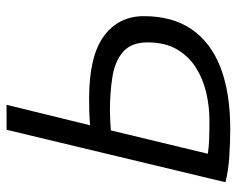

<svg xmlns="http://www.w3.org/2000/svg" viewBox="-90 -644 739 600"><g transform="rotate(-90 280.0 -343.5)"><path d="M178 6Q135 6 90.5 3Q46 0 11 -9L175 -693H253L189 -432Q211 -434 231.5 -434.5Q252 -435 273 -435Q405 -435 467.5 -389Q530 -343 530 -264Q530 -174 488.5 -114Q447 -54 368.5 -24Q290 6 178 6ZM205 -59Q248 -59 291 -69Q334 -79 369.5 -101.5Q405 -124 426.5 -161Q448 -198 448 -252Q448 -303 419 -328.5Q390 -354 341.5 -362Q293 -370 232 -370Q221 -370 202.5 -369Q184 -368 173 -367L100 -64Q119 -61 143.5 -60Q168 -59 205 -59Z"/></g></svg>

Font: Ubuntu Sans Mono
Style: Italic
Weight: 400
Italic angle: -13.5°
Monospace: yes
Designer: Dalton Maag Ltd
Foundry: Dalton Maag Ltd
Version: Version 1.006